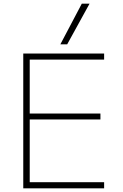

<svg xmlns="http://www.w3.org/2000/svg" viewBox="-20 -1020 665 1040"><path d="M106 0V-730H544V-697H141V-405H524V-373H141V-33H544V0ZM344 -780H307L423 -1000H465Z"/></svg>

Font: M PLUS 2 Thin ExtraLight
Style: Regular
Weight: 250
Version: Version 1.001